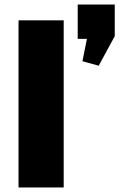

<svg xmlns="http://www.w3.org/2000/svg" viewBox="-20 -830 528 850"><path d="M262 -740V0H62V-740ZM488 -810V-670L417 -539L345 -559L385 -759L432 -658H324V-810Z"/></svg>

Font: Pathway Extreme 28pt ExtraBold
Style: Regular
Weight: 800
Designer: Eduardo Rodriguez Tunni
Foundry: Eduardo Rodriguez Tunni
Version: Version 1.001;gftools[0.9.26]